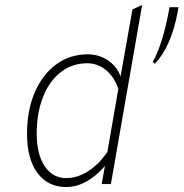

<svg xmlns="http://www.w3.org/2000/svg" viewBox="-20 -742 740 774"><path d="M247 12Q173 12 131 -44.8Q89 -101.5 89 -202Q89 -297 120 -369.2Q151 -441.5 206.2 -482.2Q261.5 -523 334 -523Q379 -523 415 -498.8Q451 -474.5 466 -434L514 -704L553 -722L427 0H390L403 -73Q366.5 -31 327 -9.5Q287.5 12 247 12ZM247 -24Q292 -24 335.8 -52Q379.5 -80 413 -130L457 -384Q440.5 -432 407.2 -459.5Q374 -487 332 -487Q271 -487 225 -451.2Q179 -415.5 153.5 -351.2Q128 -287 128 -202Q128 -120.5 160.2 -72.2Q192.5 -24 247 -24ZM604.5 -485 595.5 -493Q607.5 -512.5 619.8 -544.2Q632 -576 643.2 -618.5Q654.5 -661 663.5 -713H699.5L696.5 -695Q683 -623 659.5 -570.5Q636 -518 604.5 -485Z"/></svg>

Font: Overpass Thin
Style: Italic
Weight: 250
Italic angle: -10°
Designer: Delve Withrington, Dave Bailey, Thomas Jockin
Foundry: Delve Fonts LLC
Version: Version 4.000